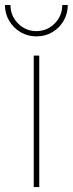

<svg xmlns="http://www.w3.org/2000/svg" viewBox="-51 -762 296 782"><path d="M86.4 0V-535.6H108.9V0ZM97.2 -613.8Q61.5 -613.8 32.5 -631.1Q3.4 -648.4 -13.7 -677.5Q-30.8 -706.5 -30.8 -741.7H-8.3Q-8.3 -697.3 22.7 -666.3Q53.7 -635.3 97.2 -635.3Q140.6 -635.3 171.6 -666.3Q202.6 -697.3 202.6 -741.7H225.1Q225.1 -706.5 208 -677.2Q190.9 -647.9 162.1 -630.9Q133.3 -613.8 97.2 -613.8Z"/></svg>

Font: Inter 20pt Thin
Style: Regular
Weight: 250
Version: Version 4.001;git-66647c0bb